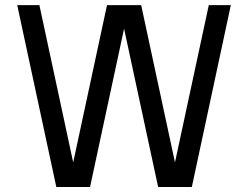

<svg xmlns="http://www.w3.org/2000/svg" viewBox="-20 -735 978 757"><path d="M202.1 2.4 47.9 -714.8H135.3L268.6 -94.7L401.9 -714.8H536.6L669.9 -94.7L803.2 -714.8H890.1L736.3 2.4H603.5L469.2 -622.1L335 2.4Z"/></svg>

Font: Proletarsk
Style: Regular
Weight: 400
Designer: Peter Wiegel, original typeface by Carl Albert Fahrenwaldt 1901
Foundry: Peter Wiegel
Version: Version 1.000 2010 initial release